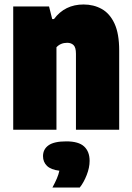

<svg xmlns="http://www.w3.org/2000/svg" viewBox="-20 -579 589 857"><path d="M39 0V-550H199L213 -494H221Q269.5 -559 353 -559Q398 -559 434 -539Q470 -519 491 -474Q512 -429 512 -354V0H319V-339Q319 -367.5 308.2 -377.8Q297.5 -388 280 -388Q250.5 -388 232 -368V0ZM214 258Q226.5 235 234 217.2Q241.5 199.5 245 183Q207 178.5 189.5 161.2Q172 144 172 118Q172 87 196.8 69.5Q221.5 52 276 52Q331 52 355.5 74.8Q380 97.5 380 139Q380 169 367 202.2Q354 235.5 336 258Z"/></svg>

Font: Encode Sans Condensed Black
Style: Regular
Weight: 900
Width: 3
Designer: Multiple Designers
Foundry: Impallari Type
Version: Version 3.000; ttfautohint (v1.8.3) -l 8 -r 50 -G 200 -x 14 